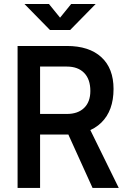

<svg xmlns="http://www.w3.org/2000/svg" viewBox="-20 -918 626 938"><path d="M168.9 -260.7V-361.3H306.6Q360.8 -361.3 391.1 -390.9Q421.4 -420.4 421.4 -473.6Q421.4 -530.8 391.1 -561.8Q360.8 -592.8 306.6 -592.8H170.9L159.2 -693.4H306.6Q415.5 -693.4 475.1 -638.7Q534.7 -584 534.7 -483.4Q534.7 -377.4 475.1 -319.1Q415.5 -260.7 306.6 -260.7ZM65.9 0V-693.4H175.8V0ZM432.1 0 284.2 -326.2H399.9L560.1 0ZM224.1 -771.5 99.6 -898.4H219.2L278.3 -825.7H268.6L327.6 -898.4H447.3L322.8 -771.5Z"/></svg>

Font: Cascadia Code Medium
Style: Regular
Weight: 500
Monospace: yes
Designer: Aaron Bell
Foundry: Saja Typeworks
Version: Version 2407.024